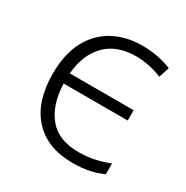

<svg xmlns="http://www.w3.org/2000/svg" viewBox="-133 -654 752 776"><g transform="rotate(30 243.5 -266.0)"><path d="M306 10Q188 10 122.5 -61Q57 -132 57 -263Q57 -354 89.5 -416Q122 -478 180.5 -510Q239 -542 316 -542Q354 -542 389 -535Q424 -528 452 -516L436 -467Q408 -479 376 -485.5Q344 -492 315 -492Q226 -492 175 -441Q124 -390 116 -298H414V-250H115Q118 -154 164 -97Q210 -40 305 -40Q346 -40 381 -48Q416 -56 446 -68V-18Q419 -5 384.5 2.5Q350 10 306 10Z"/></g></svg>

Font: BC Sans Light
Style: Regular
Weight: 300
Designer: Monotype Design Team
Foundry: Monotype Imaging Inc.
Version: Version 2.000;GOOG;noto-source:20170915:90ef993387c0